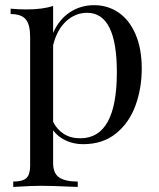

<svg xmlns="http://www.w3.org/2000/svg" viewBox="-20 -549 621 750"><path d="M533.7 -280.8Q533.7 -204.1 509.3 -137Q484.9 -69.8 433.3 -27.8Q381.8 14.2 304.7 14.2Q266.6 14.2 235.8 -0.7Q205.1 -15.6 187.5 -40V87.9Q187.5 128.4 211.4 144.3Q235.4 160.2 283.7 160.2V181.2L255.9 180.2Q183.1 176.8 139.6 176.8Q105.5 176.8 50.8 180.2Q36.1 181.2 31.7 181.2V160.2Q68.4 160.2 83 146.7Q97.7 133.3 97.7 98.1V-405.8Q97.7 -452.1 80.8 -473.1Q64 -494.1 21.5 -494.1V-515.1Q52.7 -512.2 83.5 -512.2Q147 -512.2 187.5 -525.9V-420.4Q210 -472.2 252.2 -500.5Q294.4 -528.8 347.7 -528.8Q400.9 -528.8 443.1 -500Q485.4 -471.2 509.5 -415Q533.7 -358.9 533.7 -280.8ZM436.5 -267.1Q436.5 -499 320.3 -499Q274.9 -499 239 -466.6Q203.1 -434.1 187.5 -372.6V-73.2Q202.1 -43.5 229 -26.1Q255.9 -8.8 293.5 -8.8Q436.5 -8.8 436.5 -267.1Z"/></svg>

Font: TypoPRO Playfair Display
Style: Regular
Weight: 400
Designer: Claus Eggers Sørensen
Foundry: Claus Eggers Sørensen
Version: Version 1.004;PS 001.004;hotconv 1.0.70;makeotf.lib2.5.58329